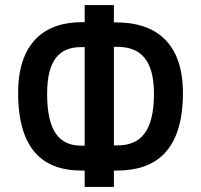

<svg xmlns="http://www.w3.org/2000/svg" viewBox="-20 -741 796 762"><path d="M303 -163C217 -163 167 -217 167 -369C167 -504 217 -554 302 -554H316V-163ZM446 -555C536 -555 591 -505 591 -369C591 -218 537 -164 446 -164H432V-555ZM305 -653C158 -653 52 -573 52 -372C52 -142 156 -64 304 -64H316V1H432V-64H444C597 -64 706 -142 706 -372C706 -573 596 -652 443 -652H432V-721H316V-653Z"/></svg>

Font: Perun Medium
Style: Regular
Weight: 500
Foundry: Copyright (c) Stefan Peev, Context Ltd, 2016
Version: Version 1.089